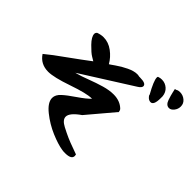

<svg xmlns="http://www.w3.org/2000/svg" viewBox="-205 -1164 1411 1411"><g transform="rotate(45 500.0 -458.5)"><path d="M4 -400Q34 -425 66 -449Q98 -473 165 -521Q232 -569 306 -625L276 -643Q252 -657 210 -700Q168 -743 168 -773Q168 -784 178 -793Q208 -804 234 -804Q286 -804 331 -770.5Q376 -737 402 -691Q404 -691 442 -718Q480 -745 524 -766Q568 -787 602 -787Q612 -787 624 -784H632Q696 -784 696 -756Q696 -739 666 -721L272 -472L290 -477Q318 -484 377 -506.5Q436 -529 488 -544Q540 -559 584 -559Q652 -559 694 -517Q700 -510 702 -494L528 -288Q450 -234 450 -194Q450 -161 500 -135Q542 -113 575 -98.5Q608 -84 644 -71.5Q680 -59 700 -51Q702 -44 702 -37Q702 -1 636 -1Q616 -1 606 -3Q554 -11 481 -42Q408 -73 345 -123.5Q282 -174 282 -221Q282 -255 316 -285Q344 -311 405 -352.5Q466 -394 494 -424H490Q438 -424 311 -380Q184 -336 126 -336Q46 -336 4 -400ZM720 -871Q720 -882 728 -882Q740 -887 758 -887Q792 -887 818 -864.5Q844 -842 848 -804Q848 -801 848 -794.5Q848 -788 848 -784Q848 -710 816 -710Q800 -710 786 -722.5Q772 -735 772 -745Q720 -838 720 -871ZM874 -905 886 -908Q898 -916 916 -916Q948 -916 972 -896Q996 -876 996 -845Q996 -818 979 -796.5Q962 -775 942 -775Q912 -775 898 -815Q886 -850 880 -878Z"/></g></svg>

Font: NaniFont Regular
Style: Regular
Weight: 400
Designer: Nanigashitei
Version: Version 1.036